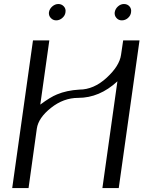

<svg xmlns="http://www.w3.org/2000/svg" viewBox="-20 -955 728 975"><path d="M377 -458Q302.7 -458 238.8 -407.2Q174.8 -356.4 167 -301.8L125 0H42L147.5 -750H230.5L184.6 -423.8Q235.4 -461.9 269.5 -475.6Q318.4 -496.1 382.8 -500Q456.1 -500 521.5 -560.1Q586.9 -620.1 594.7 -676.8L605.5 -750H688.5L583 0H500L576.2 -542Q485.4 -458 377 -458ZM609.4 -934.6Q627 -934.6 637.7 -922.4Q648.4 -910.2 645.5 -892.6Q643.6 -876 629.9 -863.8Q616.2 -851.6 598.6 -851.6Q582 -851.6 571.3 -863.8Q560.5 -876 562.5 -892.6Q565.4 -910.2 579.1 -922.4Q592.8 -934.6 609.4 -934.6ZM312.5 -892.6Q310.5 -876 296.4 -863.8Q282.2 -851.6 265.6 -851.6Q249 -851.6 237.8 -863.8Q226.6 -876 228.5 -892.6Q231.4 -910.2 245.6 -922.4Q259.8 -934.6 276.4 -934.6Q293 -934.6 304.2 -922.4Q315.4 -910.2 312.5 -892.6Z"/></svg>

Font: okolaks
Style: RegularItalic
Weight: 500
Italic angle: -8°
Version: Version 000.6.0